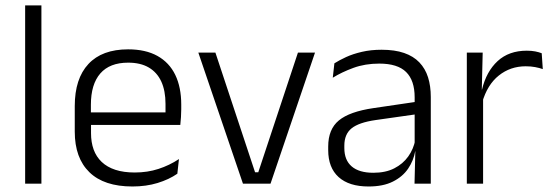

<svg xmlns="http://www.w3.org/2000/svg" viewBox="-20 -683 2054 714"><path d="M134 0H73.5V-663H134Z M472.5 10.5Q367 10.5 312.5 -42.5Q258 -95.5 258 -193.5V-288.5Q258 -390.5 308.8 -445Q359.5 -499.5 456.5 -499.5Q521.5 -499.5 565.5 -475Q609.5 -450.5 631.8 -404.5Q654 -358.5 654 -294V-276.5Q654 -262 653 -247.5Q652 -233 650.5 -218.5H594.5Q595.5 -240.5 595.5 -260.2Q595.5 -280 595.5 -296.5Q595.5 -345.5 579.8 -379.8Q564 -414 533.2 -432Q502.5 -450 456.5 -450Q388 -450 353 -409.8Q318 -369.5 318 -293.5V-246L318.5 -238V-187.5Q318.5 -154 328.2 -127Q338 -100 358.2 -80.8Q378.5 -61.5 409.2 -51.5Q440 -41.5 481 -41.5Q528.5 -41.5 569.2 -54.8Q610 -68 645.5 -91.5L639.5 -37Q608.5 -15.5 566 -2.5Q523.5 10.5 472.5 10.5ZM637 -218.5H289.5V-265H637Z M928.5 -42.5H940.5L1088 -487.5H1151.5L986 0H883.5L717.5 -487.5H781Z M1582 0H1521.5L1524.5 -121.5L1522 -131V-288.5V-321Q1522 -384 1490.2 -415.2Q1458.5 -446.5 1390.5 -446.5Q1337.5 -446.5 1294 -430.5Q1250.5 -414.5 1217.5 -394L1223.5 -447.5Q1241.5 -459 1267 -470.8Q1292.5 -482.5 1325.8 -490.2Q1359 -498 1399 -498Q1448 -498 1482.8 -486Q1517.5 -474 1539.5 -451Q1561.5 -428 1571.8 -395.5Q1582 -363 1582 -322.5ZM1350.5 10.5Q1278 10.5 1239.2 -24.5Q1200.5 -59.5 1200.5 -125V-138Q1200.5 -202.5 1240.2 -235.2Q1280 -268 1369 -281L1532 -305L1535 -259L1376.5 -236.5Q1314.5 -227.5 1287.5 -205.8Q1260.5 -184 1260.5 -141.5V-132.5Q1260.5 -87.5 1288 -64Q1315.5 -40.5 1368.5 -40.5Q1414 -40.5 1446.2 -57Q1478.5 -73.5 1498.2 -101.2Q1518 -129 1524.5 -163.5L1536.5 -120.5H1524Q1518 -86 1497.8 -56Q1477.5 -26 1441.2 -7.8Q1405 10.5 1350.5 10.5Z M1773 -301.5 1757.5 -348 1772.5 -350Q1788.5 -417 1830.5 -455.8Q1872.5 -494.5 1939 -494.5Q1956.5 -494.5 1970.5 -491.8Q1984.5 -489 1994.5 -485L1998.5 -426Q1986 -430.5 1970 -433.5Q1954 -436.5 1935 -436.5Q1878 -436.5 1835 -402.2Q1792 -368 1773 -301.5ZM1776.5 0H1716V-487.5H1775L1771.5 -341L1776.5 -336Z"/></svg>

Font: Anek Malayalam Medium Light
Style: Regular
Weight: 300
Version: Version 1.003